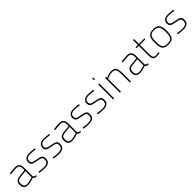

<svg xmlns="http://www.w3.org/2000/svg" viewBox="549 -2624 4557 4557"><g transform="rotate(-45 2827.5 -345.0)"><path d="M418 -353V-65Q422 -29 493 -23L491 8Q418 8 388 -34Q286 9 186 9Q124 9 89.5 -28Q55 -65 55 -137Q55 -202 88 -238Q121 -274 193 -281L383 -301V-353Q383 -417 355.5 -446Q328 -475 272 -475Q240 -475 192.5 -470.5Q145 -466 114 -462L83 -458L80 -491Q192 -509 272 -509Q418 -509 418 -353ZM383 -269 197 -250Q140 -244 116 -217Q92 -190 92 -137Q92 -82 116.5 -52.5Q141 -23 187 -23Q229 -23 278 -33.5Q327 -44 355 -54L383 -64Z M921 -494 919 -461Q817 -477 749 -477Q615 -477 615 -377Q615 -330 643 -310.5Q671 -291 757 -278Q863 -261 901 -236Q939 -211 939 -144Q939 -60 891 -25.5Q843 9 749 9Q724 9 682.5 5Q641 1 612 -3L584 -7L588 -40Q696 -23 747 -23Q824 -23 863 -48Q902 -73 902 -141Q902 -193 871.5 -212Q841 -231 747 -245Q652 -260 615 -284.5Q578 -309 578 -375Q578 -425 605 -456.5Q632 -488 668 -498.5Q704 -509 749 -509Q783 -509 826 -505.5Q869 -502 895 -498Z M1404 -494 1402 -461Q1300 -477 1232 -477Q1098 -477 1098 -377Q1098 -330 1126 -310.5Q1154 -291 1240 -278Q1346 -261 1384 -236Q1422 -211 1422 -144Q1422 -60 1374 -25.5Q1326 9 1232 9Q1207 9 1165.5 5Q1124 1 1095 -3L1067 -7L1071 -40Q1179 -23 1230 -23Q1307 -23 1346 -48Q1385 -73 1385 -141Q1385 -193 1354.5 -212Q1324 -231 1230 -245Q1135 -260 1098 -284.5Q1061 -309 1061 -375Q1061 -425 1088 -456.5Q1115 -488 1151 -498.5Q1187 -509 1232 -509Q1266 -509 1309 -505.5Q1352 -502 1378 -498Z M1902 -353V-65Q1906 -29 1977 -23L1975 8Q1902 8 1872 -34Q1770 9 1670 9Q1608 9 1573.5 -28Q1539 -65 1539 -137Q1539 -202 1572 -238Q1605 -274 1677 -281L1867 -301V-353Q1867 -417 1839.5 -446Q1812 -475 1756 -475Q1724 -475 1676.5 -470.5Q1629 -466 1598 -462L1567 -458L1564 -491Q1676 -509 1756 -509Q1902 -509 1902 -353ZM1867 -269 1681 -250Q1624 -244 1600 -217Q1576 -190 1576 -137Q1576 -82 1600.5 -52.5Q1625 -23 1671 -23Q1713 -23 1762 -33.5Q1811 -44 1839 -54L1867 -64Z M2405 -494 2403 -461Q2301 -477 2233 -477Q2099 -477 2099 -377Q2099 -330 2127 -310.5Q2155 -291 2241 -278Q2347 -261 2385 -236Q2423 -211 2423 -144Q2423 -60 2375 -25.5Q2327 9 2233 9Q2208 9 2166.5 5Q2125 1 2096 -3L2068 -7L2072 -40Q2180 -23 2231 -23Q2308 -23 2347 -48Q2386 -73 2386 -141Q2386 -193 2355.5 -212Q2325 -231 2231 -245Q2136 -260 2099 -284.5Q2062 -309 2062 -375Q2062 -425 2089 -456.5Q2116 -488 2152 -498.5Q2188 -509 2233 -509Q2267 -509 2310 -505.5Q2353 -502 2379 -498Z M2888 -494 2886 -461Q2784 -477 2716 -477Q2582 -477 2582 -377Q2582 -330 2610 -310.5Q2638 -291 2724 -278Q2830 -261 2868 -236Q2906 -211 2906 -144Q2906 -60 2858 -25.5Q2810 9 2716 9Q2691 9 2649.5 5Q2608 1 2579 -3L2551 -7L2555 -40Q2663 -23 2714 -23Q2791 -23 2830 -48Q2869 -73 2869 -141Q2869 -193 2838.5 -212Q2808 -231 2714 -245Q2619 -260 2582 -284.5Q2545 -309 2545 -375Q2545 -425 2572 -456.5Q2599 -488 2635 -498.5Q2671 -509 2716 -509Q2750 -509 2793 -505.5Q2836 -502 2862 -498Z M3058 0V-500H3093V0ZM3058 -645V-700H3093V-645Z M3319 0H3284V-500H3319V-460Q3408 -509 3494 -509Q3594 -509 3626 -458.5Q3658 -408 3658 -260V0H3623V-258Q3623 -390 3599 -433.5Q3575 -477 3494 -477Q3454 -477 3410.5 -464.5Q3367 -452 3343 -440L3319 -427Z M4174 -353V-65Q4178 -29 4249 -23L4247 8Q4174 8 4144 -34Q4042 9 3942 9Q3880 9 3845.5 -28Q3811 -65 3811 -137Q3811 -202 3844 -238Q3877 -274 3949 -281L4139 -301V-353Q4139 -417 4111.5 -446Q4084 -475 4028 -475Q3996 -475 3948.5 -470.5Q3901 -466 3870 -462L3839 -458L3836 -491Q3948 -509 4028 -509Q4174 -509 4174 -353ZM4139 -269 3953 -250Q3896 -244 3872 -217Q3848 -190 3848 -137Q3848 -82 3872.5 -52.5Q3897 -23 3943 -23Q3985 -23 4034 -33.5Q4083 -44 4111 -54L4139 -64Z M4605 -468H4423V-206Q4423 -91 4439.5 -56.5Q4456 -22 4515 -22L4613 -30L4616 2Q4550 10 4515 10Q4444 10 4416 -26.5Q4388 -63 4388 -168V-468H4309V-500H4388V-663H4423V-500H4605Z M4911 -509Q5014 -509 5063 -451Q5112 -393 5112 -259Q5112 -112 5071 -51.5Q5030 9 4911 9Q4789 9 4747.5 -49Q4706 -107 4706 -261Q4706 -399 4752.5 -454Q4799 -509 4911 -509ZM4911 -23Q4965 -23 4998.5 -36.5Q5032 -50 5048.5 -82.5Q5065 -115 5070 -154Q5075 -193 5075 -259Q5075 -377 5035.5 -427Q4996 -477 4911 -477Q4814 -477 4778.5 -431.5Q4743 -386 4743 -261Q4743 -191 4748.5 -150.5Q4754 -110 4772 -78.5Q4790 -47 4823 -35Q4856 -23 4911 -23Z M5575 -494 5573 -461Q5471 -477 5403 -477Q5269 -477 5269 -377Q5269 -330 5297 -310.5Q5325 -291 5411 -278Q5517 -261 5555 -236Q5593 -211 5593 -144Q5593 -60 5545 -25.5Q5497 9 5403 9Q5378 9 5336.5 5Q5295 1 5266 -3L5238 -7L5242 -40Q5350 -23 5401 -23Q5478 -23 5517 -48Q5556 -73 5556 -141Q5556 -193 5525.5 -212Q5495 -231 5401 -245Q5306 -260 5269 -284.5Q5232 -309 5232 -375Q5232 -425 5259 -456.5Q5286 -488 5322 -498.5Q5358 -509 5403 -509Q5437 -509 5480 -505.5Q5523 -502 5549 -498Z"/></g></svg>

Font: TypoPRO Titillium Text
Style: 1 wt
Weight: 100
Designer: Accademia di Belle Arti di Urbino and others
Foundry: Accademia di Belle Arti di Urbino and others.
Version: Version 25.000